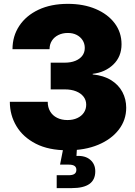

<svg xmlns="http://www.w3.org/2000/svg" viewBox="-20 -758 691 982"><path d="M325.2 10.7Q229 10.7 163.3 -22.9Q97.7 -56.6 64 -113Q30.3 -169.4 30.3 -237.3H224.1Q224.1 -209 236.6 -188Q249 -167 272 -155.5Q294.9 -144 325.2 -144Q353.5 -144 375.2 -154.1Q397 -164.1 408.9 -181.9Q420.9 -199.7 420.9 -222.7Q420.9 -246.1 407.2 -263.7Q393.6 -281.2 369.1 -291Q344.7 -300.8 311.5 -300.8H239.3V-437.5H311.5Q342.3 -437.5 365.2 -446.8Q388.2 -456.1 400.9 -472.9Q413.6 -489.7 413.6 -512.7Q413.6 -535.2 402.3 -552.5Q391.1 -569.8 371.8 -579.6Q352.5 -589.4 327.1 -589.4Q299.8 -589.4 278.6 -578.9Q257.3 -568.4 245.4 -549.8Q233.4 -531.2 233.4 -506.3H43.9Q43.9 -573.2 78.6 -625.7Q113.3 -678.2 177 -708.3Q240.7 -738.3 327.1 -738.3Q407.7 -738.3 469.7 -711.9Q531.7 -685.5 566.7 -638.9Q601.6 -592.3 601.6 -531.7Q601.6 -468.3 559.6 -428Q517.6 -387.7 454.1 -380.4V-377.4Q510.7 -371.6 548.8 -347.7Q586.9 -323.7 606.2 -287.1Q625.5 -250.5 625.5 -207Q625.5 -144 587.4 -94.7Q549.3 -45.4 481.9 -17.3Q414.6 10.7 325.2 10.7ZM270 204.1V138.2H331.5Q351.6 138.2 361.1 131.3Q370.6 124.5 370.6 110.8Q370.6 97.2 361.1 90.6Q351.6 84 331.5 84H287.1L307.6 -19.5H373.5V0L371.1 39.6Q416 37.1 441.7 59.3Q467.3 81.5 467.3 118.2Q467.3 161.6 437.3 182.9Q407.2 204.1 347.2 204.1Z"/></svg>

Font: Inter 24pt Black
Style: Regular
Weight: 900
Designer: Rasmus Andersson
Foundry: rsms
Version: Version 4.001;git-66647c0bb